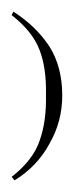

<svg xmlns="http://www.w3.org/2000/svg" viewBox="-49 -1165 127 330"><path d="M-24 -855Q15 -879 36 -918Q58 -956 58 -1001Q58 -1050 36 -1085Q13 -1120 -26 -1145L-29 -1139Q7 -1111 19 -1079Q31 -1048 30 -1002Q31 -956 19 -923Q8 -890 -29 -861Z"/></svg>

Font: Bravura Text
Style: Regular
Weight: 400
Designer: Daniel Spreadbury et al.
Foundry: Steinberg Media Technologies GmbH
Version: Version 1.393